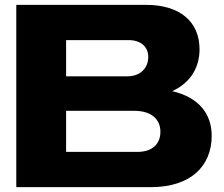

<svg xmlns="http://www.w3.org/2000/svg" viewBox="-20 -770 923 790"><path d="M689 -395C769 -432 801 -498 801 -567C801 -681 720 -750 581 -750H47V0H601C767 0 851 -89 851 -211C851 -302 798 -369 689 -395ZM252 -314H533C603 -314 640 -279 640 -228C640 -176 605 -145 545 -145H252ZM252 -605H509C561 -605 590 -576 590 -536C590 -487 554 -456 505 -456H252Z"/></svg>

Font: Bounded
Style: Bold
Weight: 700
Designer: Vlad Churkin
Version: Version 3.0